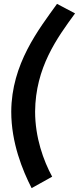

<svg xmlns="http://www.w3.org/2000/svg" viewBox="-20 -750 407 990"><path d="M367 -681 274 -730C180 -599 39 -421 38 -174C38 -14 96 128 143 220L249 161C204 78 161 -41 161 -175C163 -402 274 -554 367 -681Z"/></svg>

Font: Cantarell
Style: BoldOblique
Weight: 700
Italic angle: -8°
Designer: Dave Crossland
Version: Version 0.024